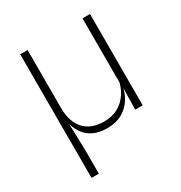

<svg xmlns="http://www.w3.org/2000/svg" viewBox="-157 -600 837 886"><g transform="rotate(-30 262.0 -157.0)"><path d="M408 -486.5H448V0H408L410.5 -123.5L408 -125.5ZM115.5 -486.5V-176.5Q115.5 -141 124.5 -113Q133.5 -85 151.2 -65Q169 -45 195.8 -34.5Q222.5 -24 258.5 -24Q301 -24 333 -42Q365 -60 385.2 -91.5Q405.5 -123 411.5 -163L422.5 -130H413Q408 -91.5 388.2 -59.8Q368.5 -28 335.2 -9Q302 10 256.5 10Q211 10 181.5 -4.8Q152 -19.5 135.2 -43.5Q118.5 -67.5 111 -94.5L115 51V172H76V-486.5Z"/></g></svg>

Font: Anek Malayalam Medium ExtraLight
Style: Regular
Weight: 250
Version: Version 1.003